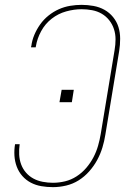

<svg xmlns="http://www.w3.org/2000/svg" viewBox="-20 -763 540 791"><path d="M198 8Q174 8 150.5 4Q127 0 107 -10.5Q87 -21 72 -38Q57 -55 49 -76.5Q41 -98 39.5 -121.5Q38 -145 42 -169H61Q58 -148 59 -126.5Q60 -105 67 -86Q74 -67 87 -52Q100 -37 117.5 -27.5Q135 -18 156 -14Q177 -10 198 -10Q223 -10 248 -16Q273 -22 295.5 -36.5Q318 -51 335.5 -71.5Q353 -92 365 -115Q377 -138 384 -162.5Q391 -187 395 -211L452 -556Q456 -579 456 -601Q456 -623 449.5 -643Q443 -663 430 -679.5Q417 -696 399 -706.5Q381 -717 359.5 -721Q338 -725 316 -725Q285 -725 252.5 -716Q220 -707 193 -686Q166 -665 149.5 -634.5Q133 -604 128 -573Q128 -572 127.5 -570.5Q127 -569 127 -568H108Q108 -570 108 -571Q108 -572 109 -573Q112 -597 121.5 -619.5Q131 -642 145.5 -662.5Q160 -683 180 -699Q200 -715 222.5 -725Q245 -735 269 -739Q293 -743 316 -743Q341 -743 365.5 -738.5Q390 -734 410.5 -722.5Q431 -711 446 -692.5Q461 -674 468 -651.5Q475 -629 475 -603.5Q475 -578 471 -553L414 -208Q410 -182 402 -155.5Q394 -129 380.5 -104Q367 -79 347.5 -57Q328 -35 304 -20Q280 -5 252.5 1.5Q225 8 198 8ZM225 -342 234 -393H284L276 -342Z"/></svg>

Font: Iosevka SS04 Thin Oblique
Style: Regular
Weight: 100
Italic angle: -9°
Monospace: yes
Designer: Belleve Invis
Foundry: Belleve Invis
Version: Version 19.0.0; ttfautohint (v1.8.4)